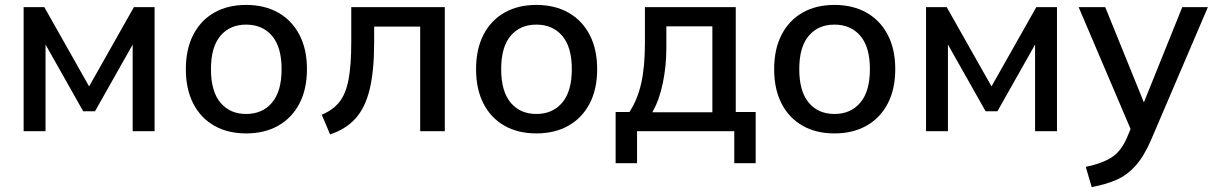

<svg xmlns="http://www.w3.org/2000/svg" viewBox="-20 -533 4938 780"><path d="M76 0V-504H160L342 -182L524 -504H608V0H519V-352L366 -81H318L165 -352V0Z M980 9Q905 9 850 -22.5Q795 -54 765 -112.5Q735 -171 735 -252Q735 -333 765 -391.5Q795 -450 850 -481.5Q905 -513 980 -513Q1055 -513 1110.5 -481.5Q1166 -450 1196.5 -391.5Q1227 -333 1227 -252Q1227 -171 1196.5 -112.5Q1166 -54 1110.5 -22.5Q1055 9 980 9ZM980 -70Q1046 -70 1085 -116Q1124 -162 1124 -252Q1124 -342 1085 -387.5Q1046 -433 980 -433Q914 -433 875.5 -387.5Q837 -342 837 -252Q837 -162 875.5 -116Q914 -70 980 -70Z M1321 13 1287 -67Q1333 -86 1359 -119Q1385 -152 1396 -210Q1407 -268 1407 -363V-504H1787V0H1687V-425H1500V-360Q1500 -246 1482 -171Q1464 -96 1424.5 -52Q1385 -8 1321 13Z M2159 9Q2084 9 2029 -22.5Q1974 -54 1944 -112.5Q1914 -171 1914 -252Q1914 -333 1944 -391.5Q1974 -450 2029 -481.5Q2084 -513 2159 -513Q2234 -513 2289.5 -481.5Q2345 -450 2375.5 -391.5Q2406 -333 2406 -252Q2406 -171 2375.5 -112.5Q2345 -54 2289.5 -22.5Q2234 9 2159 9ZM2159 -70Q2225 -70 2264 -116Q2303 -162 2303 -252Q2303 -342 2264 -387.5Q2225 -433 2159 -433Q2093 -433 2054.5 -387.5Q2016 -342 2016 -252Q2016 -162 2054.5 -116Q2093 -70 2159 -70Z M2481 130V-78H2537Q2570 -128 2585 -195Q2600 -262 2600 -357V-504H2969V-78H3050V130H2963V0H2568V130ZM2630 -77H2874V-426H2687V-337Q2687 -264 2672.5 -194.5Q2658 -125 2630 -77Z M3370 9Q3295 9 3240 -22.5Q3185 -54 3155 -112.5Q3125 -171 3125 -252Q3125 -333 3155 -391.5Q3185 -450 3240 -481.5Q3295 -513 3370 -513Q3445 -513 3500.5 -481.5Q3556 -450 3586.5 -391.5Q3617 -333 3617 -252Q3617 -171 3586.5 -112.5Q3556 -54 3500.5 -22.5Q3445 9 3370 9ZM3370 -70Q3436 -70 3475 -116Q3514 -162 3514 -252Q3514 -342 3475 -387.5Q3436 -433 3370 -433Q3304 -433 3265.5 -387.5Q3227 -342 3227 -252Q3227 -162 3265.5 -116Q3304 -70 3370 -70Z M3742 0V-504H3826L4008 -182L4190 -504H4274V0H4185V-352L4032 -81H3984L3831 -352V0Z M4415 227 4391 145Q4461 130 4498 105Q4535 80 4558 27L4573 -9L4362 -504H4470L4627 -117L4783 -504H4887L4656 36Q4627 103 4592 141.5Q4557 180 4513.5 198.5Q4470 217 4415 227Z"/></svg>

Font: Mulish SemiBold
Style: Regular
Weight: 600
Designer: Vernon Adams
Foundry: Vernon Adams
Version: Version 3.603; ttfautohint (v1.8.3)